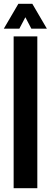

<svg xmlns="http://www.w3.org/2000/svg" viewBox="-28 -992 267 1012"><path d="M43.9 0V-800H168.7V0ZM-7.9 -840.9 68.9 -972.1H142.3L219.1 -840.9H137.2L105.7 -901.1L74 -840.9Z"/></svg>

Font: Big Shoulders Thin
Style: Regular
Weight: 100
Designer: Patric King
Foundry: XO Type Co
Version: Version 2.002